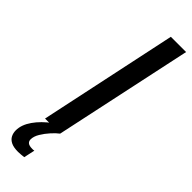

<svg xmlns="http://www.w3.org/2000/svg" viewBox="-349 -694 900 900"><g transform="rotate(45 101.5 -244.0)"><path d="M7 0 153 -688H254L107 0ZM28 200Q-2 200 -19 191.5Q-36 183 -43.5 168.5Q-51 154 -51 136Q-51 99 -24 60.5Q3 22 47 -10L107 0Q92 11 73.5 31.5Q55 52 41.5 74.5Q28 97 28 117Q28 129 36.5 136Q45 143 66 143Q69 143 70 143Q71 143 78 142L66 197Q57 198 46.5 199Q36 200 28 200Z"/></g></svg>

Font: Saira Condensed Medium
Style: Italic
Weight: 500
Width: 3
Italic angle: -12°
Designer: Hector Gatti with collaboration of the Omnibus-Type team
Foundry: Omnibus-Type
Version: Version 1.101